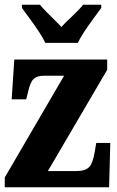

<svg xmlns="http://www.w3.org/2000/svg" viewBox="-20 -786 491 806"><path d="M0 -41 249 -468H163Q135 -468 121 -454.5Q107 -441 98 -401L90 -369H29L40 -536H430V-493L181 -68H301Q338 -68 354 -84.5Q370 -101 378 -150L384 -186H443L438 0H0ZM99 -716Q93 -724 86 -733.5Q79 -743 72 -753V-766H148Q157 -754 177 -734Q197 -714 202 -709L238 -673Q253 -690 275 -710Q315 -748 329 -766H405V-753Q398 -743 391 -733.5Q384 -724 378 -716Q321 -639 307 -606H170Q156 -639 99 -716Z"/></svg>

Font: Noto Serif CondBlack
Style: Regular
Weight: 900
Width: 3
Designer: Monotype Design Team
Foundry: Monotype Imaging Inc.
Version: Version 1.001